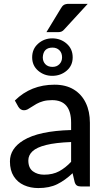

<svg xmlns="http://www.w3.org/2000/svg" viewBox="-20 -948 540 976"><path d="M174.5 8Q134.5 8 101.8 -6.8Q69 -21.5 49.8 -51.8Q30.5 -82 30.5 -127.5Q30.5 -193 99.5 -235Q177.5 -282.5 341.5 -287V-324Q341.5 -439 245 -439Q218.5 -439 199.2 -433.5Q180 -428 165.8 -420Q151.5 -412 140.5 -404.5Q129.5 -397 120.5 -392.2Q111.5 -387.5 102 -387.5Q84 -387.5 73 -405.5L55.5 -437Q137 -517.5 257 -517.5Q315 -517.5 355 -493Q395 -468.5 416 -425Q437 -381.5 437 -324V0H393.5Q379 0 371.2 -4.8Q363.5 -9.5 359.5 -22.5L349 -67.5Q311 -31.5 271.2 -11.8Q231.5 8 174.5 8ZM245.5 -562.5Q204.5 -562.5 174 -588.5Q143.5 -614.5 143.5 -656.5Q143.5 -699.5 174 -726.2Q204.5 -753 245.5 -753Q288 -753 318.8 -726.2Q349.5 -699.5 349.5 -656.5Q349.5 -614.5 318.8 -588.5Q288 -562.5 245.5 -562.5ZM204 -60Q248.5 -60 280.8 -77.5Q313 -95 341.5 -125.5V-226Q262.5 -223 214.5 -211Q166.5 -199 145.2 -179Q124 -159 124 -132.5Q124 -94.5 147.2 -77.2Q170.5 -60 204 -60ZM274.5 -784.5H216L289.5 -905.5Q296 -917.5 304.8 -923Q313.5 -928.5 331 -928.5H426L307.5 -799.5Q300.5 -791 293.2 -787.8Q286 -784.5 274.5 -784.5ZM247 -608Q268.5 -608 282 -621.8Q295.5 -635.5 295.5 -656.5Q295.5 -679 282 -692.5Q268.5 -706 247 -706Q200 -706 197.5 -656.5Q197.5 -635.5 210.5 -621.8Q223.5 -608 247 -608Z"/></svg>

Font: Verano Sans Medium
Style: Regular
Weight: 500
Designer: Lukasz Dziedzic with Adam Twardoch and Botio Nikoltchev
Foundry: tyPoland Lukasz Dziedzic
Version: Version 3.001;December 28, 2019;FontCreator 12.0.0.2547 64-b